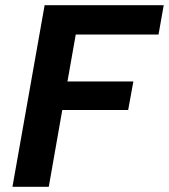

<svg xmlns="http://www.w3.org/2000/svg" viewBox="-20 -720 651 740"><path d="M28 0 152 -700H611L591 -587H272L240 -406H494L474 -296H220L168 0Z"/></svg>

Font: DM Sans 9pt ExtraBold
Style: Italic
Weight: 800
Italic angle: -10°
Version: Version 4.004;gftools[0.9.30]